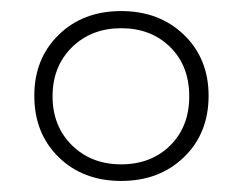

<svg xmlns="http://www.w3.org/2000/svg" viewBox="-20 -784 438 347"><path d="M357 -611Q357 -543 312.5 -500Q268 -457 199 -457Q130 -457 86 -500Q42 -543 42 -611Q42 -678 86 -721Q130 -764 199 -764Q268 -764 312.5 -721Q357 -678 357 -611ZM75 -610Q75 -556 110 -521.5Q145 -487 199 -487Q253 -487 287.5 -521Q322 -555 322 -610Q322 -665 287.5 -699Q253 -733 199 -733Q145 -733 110 -698.5Q75 -664 75 -610Z"/></svg>

Font: TypoPRO Montserrat Alternates
Style: Regular
Weight: 275
Designer: Julieta Ulanovsky
Foundry: Julieta Ulanovsky
Version: Version 6.001